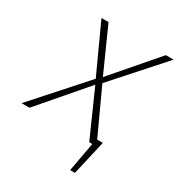

<svg xmlns="http://www.w3.org/2000/svg" viewBox="-202 -787 1032 1111"><g transform="rotate(30 314.0 -231.5)"><path d="M433 195 475 -36H518L465 195ZM-4 0 297 -337 150 -658H197L328 -366L580 -658H632L343 -334L497 0H448L312 -306L49 0Z"/></g></svg>

Font: Ysabeau Office ExtraLight
Style: Italic
Weight: 250
Italic angle: -12°
Designer: Christian Thalmann (Catharsis Fonts)
Version: Version 2.001;gftools[0.9.30]; featfreeze: tnum,lnum,ss02